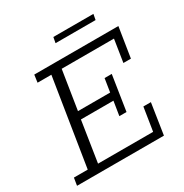

<svg xmlns="http://www.w3.org/2000/svg" viewBox="-162 -824 911 951"><g transform="rotate(-30 293.0 -348.5)"><path d="M7 0 14 -43H93L172 -540H93L99 -583H580L553 -412H510L530 -540H231L196 -318H380L392 -394H433L402 -194H361L374 -275H188L152 -43H467L488 -176H531L504 0ZM268 -665 274 -697H503L497 -665Z"/></g></svg>

Font: Rokkitt SemiBold Light
Style: Italic
Weight: 300
Italic angle: -9°
Version: Version 3.103